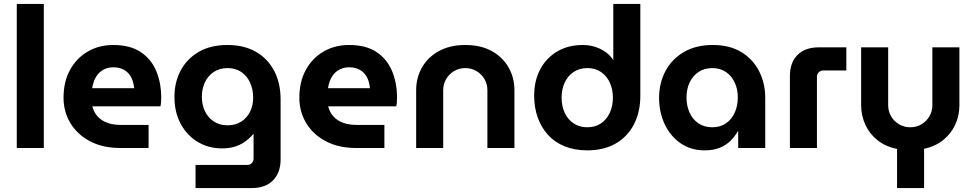

<svg xmlns="http://www.w3.org/2000/svg" viewBox="-20 -750 4947 973"><path d="M65 0V-730H202V0Z M589 0Q502 0 437.5 -33.5Q373 -67 337.5 -125Q302 -183 302 -255Q302 -336 335 -396Q368 -456 425 -489Q482 -522 554 -522Q640 -522 693.5 -486Q747 -450 772 -389.5Q797 -329 797 -255Q797 -245 796 -231.5Q795 -218 793 -211H448Q456 -180 475.5 -159Q495 -138 524.5 -127.5Q554 -117 591 -117H733V0ZM447 -303H660Q658 -322 653 -338.5Q648 -355 639 -368Q630 -381 618 -390Q606 -399 590 -404Q574 -409 555 -409Q530 -409 510.5 -400Q491 -391 478 -376Q465 -361 457.5 -342Q450 -323 447 -303Z M971 203V86H1233Q1247 86 1256 76.5Q1265 67 1265 54V-71H1264Q1241 -45 1217 -29Q1193 -13 1165.5 -5.5Q1138 2 1105 2Q1037 2 982.5 -30.5Q928 -63 896 -122Q864 -181 864 -259Q864 -333 895.5 -392.5Q927 -452 987 -487Q1047 -522 1133 -522Q1216 -522 1276 -488Q1336 -454 1369 -392Q1402 -330 1402 -245V58Q1402 125 1363.5 164Q1325 203 1257 203ZM1133 -115Q1174 -115 1203 -134Q1232 -153 1247.5 -184.5Q1263 -216 1263 -255Q1263 -297 1247.5 -331Q1232 -365 1203 -385Q1174 -405 1133 -405Q1093 -405 1063.5 -385.5Q1034 -366 1018.5 -333Q1003 -300 1003 -259Q1003 -219 1018.5 -186.5Q1034 -154 1063.5 -134.5Q1093 -115 1133 -115Z M1784 0Q1697 0 1632.5 -33.5Q1568 -67 1532.5 -125Q1497 -183 1497 -255Q1497 -336 1530 -396Q1563 -456 1620 -489Q1677 -522 1749 -522Q1835 -522 1888.5 -486Q1942 -450 1967 -389.5Q1992 -329 1992 -255Q1992 -245 1991 -231.5Q1990 -218 1988 -211H1643Q1651 -180 1670.5 -159Q1690 -138 1719.5 -127.5Q1749 -117 1786 -117H1928V0ZM1642 -303H1855Q1853 -322 1848 -338.5Q1843 -355 1834 -368Q1825 -381 1813 -390Q1801 -399 1785 -404Q1769 -409 1750 -409Q1725 -409 1705.5 -400Q1686 -391 1673 -376Q1660 -361 1652.5 -342Q1645 -323 1642 -303Z M2089 0V-293Q2089 -356 2118.5 -408Q2148 -460 2204 -491Q2260 -522 2338 -522Q2417 -522 2472.5 -491Q2528 -460 2557.5 -408Q2587 -356 2587 -293V0H2450V-293Q2450 -324 2435 -349.5Q2420 -375 2394.5 -390Q2369 -405 2338 -405Q2307 -405 2281.5 -390Q2256 -375 2241 -349.5Q2226 -324 2226 -293V0Z M2956 12Q2892 12 2841.5 -8.5Q2791 -29 2757 -66.5Q2723 -104 2705 -154.5Q2687 -205 2687 -265Q2687 -341 2717.5 -398.5Q2748 -456 2803.5 -489Q2859 -522 2933 -522Q2965 -522 2994.5 -513Q3024 -504 3048 -487Q3072 -470 3087 -447H3088V-730H3225V-265Q3225 -181 3192 -118.5Q3159 -56 3099 -22Q3039 12 2956 12ZM2956 -105Q2997 -105 3026 -125Q3055 -145 3070.5 -179Q3086 -213 3086 -255Q3086 -297 3070.5 -331Q3055 -365 3026 -385Q2997 -405 2956 -405Q2916 -405 2886.5 -385Q2857 -365 2841.5 -331Q2826 -297 2826 -255Q2826 -213 2841.5 -179Q2857 -145 2886.5 -125Q2916 -105 2956 -105Z M3551 12Q3481 12 3429 -24Q3377 -60 3348.5 -120.5Q3320 -181 3320 -254Q3320 -329 3352.5 -390Q3385 -451 3446 -486.5Q3507 -522 3592 -522Q3678 -522 3737 -486Q3796 -450 3827 -389Q3858 -328 3858 -254V0H3721V-85H3719Q3704 -58 3681.5 -36Q3659 -14 3627 -1Q3595 12 3551 12ZM3590 -105Q3630 -105 3659 -125Q3688 -145 3703.5 -179.5Q3719 -214 3719 -256Q3719 -298 3703.5 -331.5Q3688 -365 3659 -385Q3630 -405 3590 -405Q3549 -405 3519.5 -385Q3490 -365 3474.5 -331.5Q3459 -298 3459 -256Q3459 -214 3474.5 -179.5Q3490 -145 3519.5 -125Q3549 -105 3590 -105Z M3983 0V-365Q3983 -433 4021.5 -471.5Q4060 -510 4128 -510H4269V-393H4152Q4139 -393 4129.5 -384Q4120 -375 4120 -361V0Z M4526 203V5Q4468 -7 4427.5 -39Q4387 -71 4365.5 -117.5Q4344 -164 4344 -217V-510H4481V-217Q4481 -186 4496 -160.5Q4511 -135 4536.5 -120Q4562 -105 4593 -105Q4624 -105 4649.5 -120Q4675 -135 4690 -160.5Q4705 -186 4705 -217V-510H4842V-217Q4842 -164 4821 -118.5Q4800 -73 4760 -40.5Q4720 -8 4663 4V203Z"/></svg>

Font: MuseoModerno Thin SemiBold
Style: Regular
Weight: 600
Version: Version 1.003